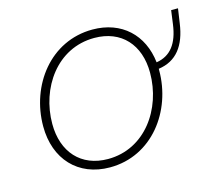

<svg xmlns="http://www.w3.org/2000/svg" viewBox="-79 -599 806 704"><g transform="rotate(-15 324.0 -246.5)"><path d="M257.5 6C417.5 6 523 -136.5 523 -291V-297C591.5 -306.5 629 -355.5 640.5 -438.5L648.5 -493H622.5L615.5 -441.5C606 -370.5 576 -330.5 521.5 -322C509.5 -429 435.5 -499 325 -499C164.5 -499 59 -357.5 59 -202.5C59 -78 136.5 6 257.5 6ZM93.5 -202.5C93.5 -338.5 181.5 -467.5 323.5 -467.5C426 -467.5 488.5 -398 488.5 -291.5C488.5 -154 399 -25.5 258.5 -25.5C156 -25.5 93.5 -95.5 93.5 -202.5Z"/></g></svg>

Font: HK Grotesk ExtraLight
Style: Italic
Weight: 200
Italic angle: -16°
Designer: Alfredo Marco Pradil
Foundry: Hanken Design Co.
Version: Version 3.001;FEAKit 1.0